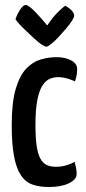

<svg xmlns="http://www.w3.org/2000/svg" viewBox="-20 -739 346 769"><path d="M176 10Q139 10 111 0.5Q83 -9 64.5 -36Q46 -63 36.5 -111.5Q27 -160 27 -239Q27 -329 43 -383Q59 -437 85.5 -464.5Q112 -492 143.5 -501Q175 -510 206 -510Q242 -510 265.5 -497Q289 -484 289 -463Q289 -454 287.5 -441Q286 -428 280 -413Q268 -419 249.5 -424.5Q231 -430 212 -430Q196 -430 180 -423.5Q164 -417 151 -398Q138 -379 130 -341Q122 -303 122 -239Q122 -190 126.5 -157Q131 -124 141 -105Q151 -86 166.5 -78.5Q182 -71 204 -71Q226 -71 246 -77Q266 -83 279 -91Q283 -76 285 -64.5Q287 -53 287 -42Q287 -20 256 -5Q225 10 176 10ZM166 -552Q160 -552 147 -560.5Q134 -569 118.5 -583.5Q103 -598 87 -613Q71 -628 59 -641Q47 -654 42 -662Q48 -681 60.5 -700Q73 -719 83 -719Q89 -719 99.5 -711Q110 -703 122 -690.5Q134 -678 145 -665.5Q156 -653 162.5 -645Q169 -637 169 -637Q187 -664 203.5 -681.5Q220 -699 230.5 -707.5Q241 -716 241 -716Q258 -707 267.5 -696.5Q277 -686 277 -676Q277 -669 267.5 -654.5Q258 -640 243 -622.5Q228 -605 212.5 -588.5Q197 -572 184 -562Q171 -552 166 -552Z"/></svg>

Font: Yanone Kaffeesatz Medium
Style: Regular
Weight: 500
Designer: Yanone (Cyrillic: Daniel Pouzeot, Huerta Tipografica, and Cyreal)
Foundry: Yanone
Version: Version 2.003